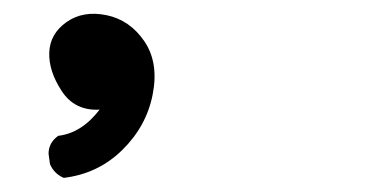

<svg xmlns="http://www.w3.org/2000/svg" viewBox="-20 -835 540 272"><path d="M70.3 -583Q56.6 -588.9 50.8 -602.5L48.8 -617.2Q48.8 -632.8 62.5 -642.6Q95.7 -646.5 121.1 -679.7Q85.9 -677.7 67.4 -706.1Q48.8 -734.4 49.8 -760.7Q50.8 -787.1 74.2 -803.7Q97.7 -820.3 130.9 -813.5Q164.1 -806.6 184.6 -776.4Q205.1 -746.1 196.3 -701.2Q187.5 -656.2 153.3 -622.6Q119.1 -588.9 70.3 -583Z"/></svg>

Font: NaikaiFont
Style: Regular-Lite
Weight: 400
Version: Version 1.67